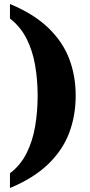

<svg xmlns="http://www.w3.org/2000/svg" viewBox="-20 -799 453 964"><path d="M30 71Q83 31 113.5 -30Q144 -91 156.5 -165Q169 -239 169 -319Q169 -397 156.5 -470.5Q144 -544 113.5 -604.5Q83 -665 30 -706V-779Q148 -730 221 -660.5Q294 -591 327 -505Q360 -419 360 -319Q360 -218 327 -131Q294 -44 221 26Q148 96 30 145Z"/></svg>

Font: Noto Serif Myanmar SemiCondensed Black
Style: Regular
Weight: 900
Width: 4
Designer: Ben Mitchell and the Monotype Design Team
Foundry: Monotype Imaging Inc.
Version: Version 2.106; ttfautohint (v1.8.4.7-5d5b)